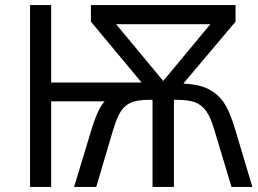

<svg xmlns="http://www.w3.org/2000/svg" viewBox="-20 -734 1014 754"><path d="M905 -714V-649L700 -406Q759 -403 796 -385.5Q833 -368 858 -332.5Q883 -297 905 -221L971 0H889L822 -223Q807 -274 789.5 -298Q772 -322 746.5 -332Q721 -342 675 -342H663V0H579V-342H567Q521 -342 496.5 -332Q472 -322 456 -299Q440 -276 424 -223L358 0H271L337 -218Q364 -308 391 -336H181V0H98V-714H181V-410H536L337 -649V-714ZM806 -639H436L621 -416Z"/></svg>

Font: Stephens Clock
Style: Regular
Weight: 400
Designer: Peter Wiegel (catfonts.de) with slight modifications by DT1.org
Version: Version 0.9.1